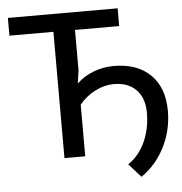

<svg xmlns="http://www.w3.org/2000/svg" viewBox="-57 -768 901 948"><g transform="rotate(-5 394.0 -294.5)"><path d="M606 125 546 58Q600 22 630 -43Q660 -108 660 -188Q660 -261 620 -302Q580 -343 509 -343Q463 -343 417.5 -320Q372 -297 338 -256V0H235V-626H17V-714H561V-626H342V-426L333 -363H335Q368 -395 416 -413.5Q464 -432 517 -432Q633 -432 698.5 -367.5Q764 -303 764 -188Q764 -92 722 -9Q680 74 606 125Z"/></g></svg>

Font: Non Bureau
Style: Regular
Weight: 400
Designer: Jona Saucedo
Foundry: Non Foundry
Version: Version 1.000; ttfautohint (v1.8.4)